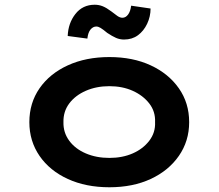

<svg xmlns="http://www.w3.org/2000/svg" viewBox="-20 -781 923 811"><path d="M442 10Q343 10 266.5 -25Q190 -60 147 -122.5Q104 -185 104 -265Q104 -346 147 -408Q190 -470 266.5 -505Q343 -540 442 -540Q541 -540 616.5 -505Q692 -470 735.5 -408Q779 -346 779 -265Q779 -185 735.5 -122.5Q692 -60 616.5 -25Q541 10 442 10ZM442 -114Q497 -114 540.5 -133Q584 -152 610.5 -186.5Q637 -221 635 -265Q637 -310 610.5 -344Q584 -378 540.5 -397.5Q497 -417 442 -417Q387 -417 342.5 -397.5Q298 -378 272.5 -344Q247 -310 248 -265Q247 -221 272.5 -186.5Q298 -152 342.5 -133Q387 -114 442 -114ZM504 -614Q486 -614 470 -621Q454 -628 433 -642Q415 -657 405 -663Q395 -669 387 -669Q373 -669 362.5 -656.5Q352 -644 349 -618L266 -629Q268 -683 298.5 -722Q329 -761 380 -761Q398 -761 414 -754.5Q430 -748 450 -733Q465 -721 476 -713.5Q487 -706 497 -706Q511 -706 521 -719.5Q531 -733 534 -757L616 -745Q616 -711 601.5 -680.5Q587 -650 562.5 -632Q538 -614 504 -614Z"/></svg>

Font: Lexend Peta SemiBold
Style: Regular
Weight: 600
Designer: Bonnie Shaver-Troup, Thomas Jockin
Foundry: Lexend
Version: Version 1.007